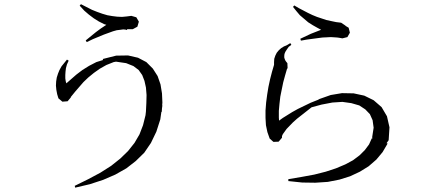

<svg xmlns="http://www.w3.org/2000/svg" viewBox="-20 -837 2040 900"><path d="M333 43 330.1 34.2 393.6 2.9 450.2 -27.3 501 -59.6 543.9 -93.8 580.1 -128.9 610.4 -167 633.8 -207 650.4 -250 662.1 -296.9 664.1 -314.5V-315.4L666 -353.5L667 -391.6L664.1 -426.8L657.2 -458L646.5 -485.4L629.9 -508.8L605.5 -527.3L571.3 -541L524.4 -547.9H523.4L512.7 -545.9L478.5 -532.2L447.3 -514.6L419.9 -495.1L393.6 -473.6L371.1 -452.1L333 -408.2L311.5 -381.8L312.5 -380.9L296.9 -362.3L272.5 -360.4L253.9 -376L248 -395.5L244.1 -416L242.2 -435.5L243.2 -455.1L246.1 -473.6L252 -492.2L258.8 -508.8L268.6 -526.4L293.9 -557.6L301.8 -552.7L293.9 -535.2L289.1 -517.6L287.1 -501L286.1 -485.4V-469.7L288.1 -456.1L291 -446.3L337.9 -487.3L366.2 -508.8L397.5 -528.3L431.6 -545.9L462.9 -555.7L461.9 -560.5L524.4 -576.2L580.1 -577.1L627 -566.4L666 -545.9L696.3 -515.6L718.8 -480.5L732.4 -441.4L739.3 -399.4L741.2 -356.4L740.2 -342.8H741.2L739.3 -329.1L738.3 -313.5L736.3 -311.5L731.4 -277.3L712.9 -219.7L687.5 -167L656.2 -121.1L616.2 -82L572.3 -47.9L520.5 -18.6L463.9 5.9L401.4 26.4L335 42L334 43ZM575.2 -696.3 568.4 -698.2 557.6 -699.2 543.9 -697.3 527.3 -695.3 509.8 -690.4 466.8 -674.8 415 -653.3 386.7 -639.6 381.8 -647.5 429.7 -686.5 452.1 -703.1 472.7 -716.8 478.5 -720.7 468.8 -723.6 443.4 -736.3 419.9 -751 396.5 -768.6 375 -787.1 353.5 -810.5 359.4 -817.4 411.1 -791 435.5 -781.2 460 -772.5 483.4 -765.6 505.9 -761.7 529.3 -758.8 551.8 -757.8 573.2 -759.8 595.7 -762.7 619.1 -755.9 630.9 -735.4 624 -711.9 602.5 -700.2H576.2Z M1796.9 -164.1 1773.4 -124 1744.1 -88.9 1708 -57.6 1667 -32.2 1621.1 -10.7 1571.3 4.9 1516.6 15.6 1458 19.5 1396.5 18.6 1331.1 11.7 1332 6.8 1331.1 2.9 1394.5 -7.8 1453.1 -18.6 1506.8 -32.2 1554.7 -47.9 1598.6 -66.4 1634.8 -85.9 1666 -109.4 1690.4 -133.8 1710 -160.2 1722.7 -188.5 1725.6 -187.5 1724.6 -194.3 1731.4 -238.3 1726.6 -273.4 1713.9 -301.8 1692.4 -324.2 1664.1 -342.8 1627 -353.5 1585 -359.4 1538.1 -356.4 1487.3 -346.7 1440.4 -334 1372.1 -280.3 1352.5 -262.7 1323.2 -232.4 1313.5 -218.8 1305.7 -208 1301.8 -199.2V-191.4L1286.1 -172.9L1261.7 -171.9L1244.1 -187.5L1233.4 -217.8L1226.6 -250L1224.6 -284.2V-319.3L1227.5 -356.4L1232.4 -393.6L1238.3 -429.7L1246.1 -465.8L1254.9 -500L1264.6 -533.2V-545.9L1265.6 -561.5L1270.5 -576.2L1277.3 -589.8L1287.1 -601.6L1297.9 -611.3L1310.5 -619.1L1326.2 -626L1340.8 -634.8L1345.7 -627L1333 -617.2L1324.2 -604.5L1317.4 -593.8L1313.5 -584L1312.5 -575.2V-567.4L1314.5 -560.5L1317.4 -553.7L1321.3 -547.9L1327.1 -541L1328.1 -517.6L1325.2 -513.7L1316.4 -483.4L1307.6 -451.2L1300.8 -418L1293.9 -383.8L1290 -349.6L1287.1 -317.4V-286.1L1288.1 -271.5L1305.7 -284.2L1349.6 -311.5L1376 -326.2L1436.5 -355.5L1470.7 -369.1L1477.5 -373L1530.3 -391.6L1583 -400.4L1637.7 -399.4L1687.5 -388.7L1731.4 -367.2L1768.6 -335L1793.9 -292L1805.7 -240.2L1801.8 -179.7L1792 -166ZM1599.6 -715.8 1614.3 -707 1620.1 -683.6 1608.4 -663.1 1585 -657.2 1574.2 -659.2 1561.5 -661.1 1546.9 -662.1 1530.3 -663.1 1511.7 -662.1 1491.2 -661.1 1468.8 -658.2 1418 -651.4 1390.6 -646.5 1387.7 -655.3 1437.5 -678.7 1482.4 -696.3 1485.4 -697.3 1468.8 -706.1 1446.3 -718.8 1424.8 -732.4 1405.3 -749 1385.7 -765.6 1369.1 -785.2 1353.5 -804.7 1359.4 -811.5 1380.9 -798.8 1423.8 -776.4 1444.3 -766.6 1465.8 -757.8 1509.8 -743.2 1532.2 -738.3 1555.7 -733.4 1579.1 -730.5 1599.6 -716.8Z"/></svg>

Font: Kurinto Seri
Style: Regular
Weight: 400
Designer: Kurinto was developed by Clint Goss from a range of fonts that are compatible with the SIL Open Font License Version 1.1
Foundry: Clinton F. Goss
Version: Version 2.196; July 25, 2020